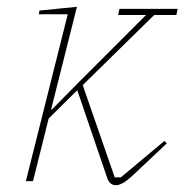

<svg xmlns="http://www.w3.org/2000/svg" viewBox="-20 -532 546 564"><path d="M321 12Q302 12 295 -9L207 -267L123 -184L77 0H56L179 -490H94L96 -501L206 -512L130 -210H132L213 -292L409 -488H327L331 -506H502L498 -488H433L223 -282L317 -11H335L463 -118L470 -111L382 -28Q356 -3 343 4.5Q330 12 321 12Z"/></svg>

Font: IBM Plex Serif Thin
Style: Italic
Weight: 100
Italic angle: -14°
Designer: Mike Abbink, Paul van der Laan, Pieter van Rosmalen
Foundry: Bold Monday
Version: Version 3.001